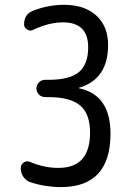

<svg xmlns="http://www.w3.org/2000/svg" viewBox="-20 -760 540 790"><path d="M106.4 -9.8Q87.9 -15.6 76.7 -31.7Q65.4 -47.9 65.4 -68.4Q65.4 -83 77.6 -91.3Q89.8 -99.6 103.5 -93.8Q163.1 -68.4 221.7 -69.3Q350.6 -69.3 350.6 -214.8Q350.6 -291 310.1 -325.7Q269.5 -360.4 179.7 -360.4H166Q151.4 -360.4 140.6 -370.6Q129.9 -380.9 129.9 -396Q129.9 -411.1 140.6 -421.4Q151.4 -431.6 166 -431.6H179.7Q266.6 -431.6 304.7 -463.4Q342.8 -495.1 342.8 -565.4Q342.8 -668 239.3 -668Q180.7 -668 115.2 -636.7Q103.5 -630.9 91.3 -638.7Q79.1 -646.5 79.1 -659.2Q79.1 -702.1 116.2 -715.8Q177.7 -740.2 244.1 -740.2Q328.1 -740.2 376.5 -695.8Q424.8 -651.4 424.8 -575.2Q424.8 -434.6 306.6 -399.4Q304.7 -399.4 304.7 -398.4Q304.7 -396.5 306.6 -396.5Q434.6 -369.1 434.6 -210Q434.6 9.8 230.5 9.8Q167 9.8 106.4 -9.8Z"/></svg>

Font: Rounded Mgen+ 1m regular
Style: Regular
Weight: 400
Designer: [Source Han Sans]
Ryoko NISHIZUKA  (kana & ideographs); Paul D. Hunt (Latin, Greek & Cyrillic); Wenlong ZHANG  (bopomofo
Version: Version 1.059.20150602